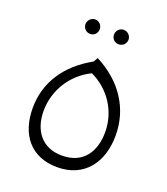

<svg xmlns="http://www.w3.org/2000/svg" viewBox="-128 -768 760 872"><g transform="rotate(20 251.5 -332.0)"><path d="M183 -607C202 -607 217 -622 217 -642C217 -661 202 -677 183 -677C164 -677 148 -661 148 -642C148 -622 164 -607 183 -607ZM321 -607C340 -607 356 -622 356 -642C356 -661 340 -677 321 -677C301 -677 286 -661 286 -642C286 -622 301 -607 321 -607ZM249 13C379 13 450 -82 450 -213C450 -345 377 -452 253 -516L241 -495C117 -426 53 -323 53 -203C53 -72 123 13 249 13ZM251 -44C153 -44 104 -114 104 -207C104 -304 159 -397 252 -442C344 -398 400 -310 400 -211C400 -117 354 -44 251 -44Z"/></g></svg>

Font: FiraGO Light
Style: Regular
Weight: 300
Designer: bBox Type
Foundry: bBox Type GmbH
Version: Version 1.001;PS 001.001;hotconv 1.0.88;makeotf.lib2.5.64775